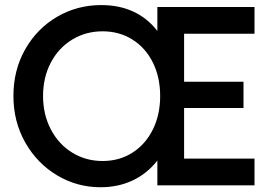

<svg xmlns="http://www.w3.org/2000/svg" viewBox="-20 -748 1099 775"><path d="M34.2 -360.8Q34.2 -465.3 81.8 -549.1Q129.4 -632.8 210.4 -680.2Q291.5 -727.5 388.2 -727.5Q461.9 -727.5 518.8 -700.9Q575.7 -674.3 615.2 -623V-719.7H1007.3V-611.8H723.1V-418H962.9V-312H723.1V-107.9H1007.3V0H615.2V-100.1Q574.7 -47.9 516.1 -20Q457.5 7.8 385.7 7.8Q291 7.8 210.4 -40.3Q129.9 -88.4 82 -172.6Q34.2 -256.8 34.2 -360.8ZM626.5 -360.4Q626.5 -436.5 596.9 -495.8Q567.4 -555.2 514.4 -588.4Q461.4 -621.6 394 -621.6Q326.7 -621.6 271.7 -588.4Q216.8 -555.2 185.3 -495.6Q153.8 -436 153.8 -360.4Q153.8 -285.6 185.3 -225.6Q216.8 -165.5 271.7 -131.8Q326.7 -98.1 394 -98.1Q461.9 -98.1 514.6 -131.8Q567.4 -165.5 596.9 -225.1Q626.5 -284.7 626.5 -360.4Z"/></svg>

Font: Reddit Sans SemiBold
Style: Regular
Weight: 600
Designer: Stephen Hutchings
Foundry: Reddit
Version: Version 1.013